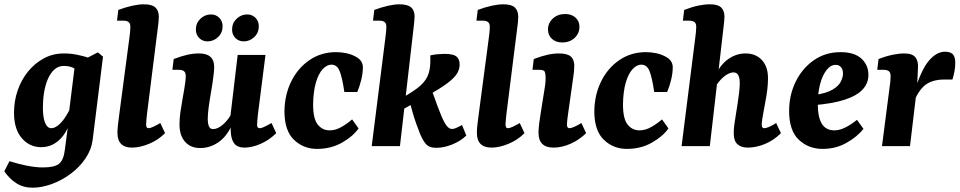

<svg xmlns="http://www.w3.org/2000/svg" viewBox="-37 -678 4453 891"><path d="M114 193Q71 193 38.5 172Q6 151 -17 117L7 70Q44 82 86 90.5Q128 99 162 99Q215 99 236.5 82.5Q258 66 264 17L280 -106L281 -139L311 -380L417 -435L441 -415L393 -29Q387 17 359.5 57.5Q332 98 291 128.5Q250 159 203.5 176Q157 193 114 193ZM154 5Q100 5 64 -37Q28 -79 28 -155Q28 -209 45 -258.5Q62 -308 93.5 -346.5Q125 -385 167 -407.5Q209 -430 260 -430Q292 -430 323 -423.5Q354 -417 377 -409L341 -340Q322 -354 303.5 -363Q285 -372 259 -372Q234 -372 215.5 -355.5Q197 -339 185 -311Q173 -283 167.5 -248.5Q162 -214 162 -178Q162 -132 172.5 -107.5Q183 -83 201 -83Q220 -83 242 -104.5Q264 -126 286 -169L301 -162Q286 -80 247 -37.5Q208 5 154 5Z M576 7Q508 7 508 -62Q508 -79 511 -104Q514 -129 517 -151L563 -499Q565 -510 566.5 -527.5Q568 -545 568 -553Q568 -569 560 -575.5Q552 -582 536 -582H506L512 -632Q583 -658 631 -658Q669 -658 684.5 -643Q700 -628 700 -600Q700 -589 698.5 -574Q697 -559 695 -546L645 -148Q644 -136 642.5 -122.5Q641 -109 641 -101Q641 -83 652 -83Q660 -83 674 -89.5Q688 -96 707 -107L729 -60Q697 -28 654.5 -10.5Q612 7 576 7Z M892 9Q847 9 821.5 -20.5Q796 -50 796 -100Q796 -128 800 -156.5Q804 -185 809 -212.5Q814 -240 818 -264Q820 -277 822.5 -294Q825 -311 825 -325Q825 -341 817 -347.5Q809 -354 793 -354H763L769 -404Q806 -418 833 -424Q860 -430 887 -430Q957 -430 957 -367Q957 -358 956 -347.5Q955 -337 953 -321Q949 -288 942.5 -251.5Q936 -215 931.5 -181.5Q927 -148 927 -124Q927 -107 932 -93Q937 -79 952 -79Q966 -79 982 -88.5Q998 -98 1014.5 -117Q1031 -136 1045 -165L1055 -137Q1028 -58 985.5 -24.5Q943 9 892 9ZM1097 7Q1066 7 1051 -11Q1036 -29 1034 -65Q1033 -80 1033 -98Q1033 -116 1032 -137L1066 -423H1195L1160 -148Q1159 -135 1157.5 -122Q1156 -109 1156 -99Q1156 -83 1168 -83Q1175 -83 1187.5 -88.5Q1200 -94 1223 -107L1245 -60Q1211 -27 1171.5 -10Q1132 7 1097 7ZM1094 -486Q1071 -486 1055.5 -501.5Q1040 -517 1040 -541Q1040 -571 1061 -591Q1082 -611 1110 -611Q1133 -611 1148.5 -595.5Q1164 -580 1164 -556Q1164 -526 1143 -506Q1122 -486 1094 -486ZM926 -486Q903 -486 887.5 -501.5Q872 -517 872 -541Q872 -571 893 -591Q914 -611 942 -611Q965 -611 980.5 -595.5Q996 -580 996 -556Q996 -526 975 -506Q954 -486 926 -486Z M1434 13Q1371 13 1327 -29.5Q1283 -72 1283 -162Q1284 -238 1314.5 -300Q1345 -362 1399 -399Q1453 -436 1522 -436Q1547 -436 1570.5 -431Q1594 -426 1614 -415Q1631 -406 1639 -393.5Q1647 -381 1647 -366Q1647 -338 1639 -306Q1631 -274 1621 -251H1561Q1551 -319 1539 -348.5Q1527 -378 1501 -378Q1480 -378 1460.5 -357Q1441 -336 1429 -295Q1417 -254 1416 -194Q1416 -127 1437.5 -100Q1459 -73 1493 -73Q1520 -73 1548 -89Q1576 -105 1597 -124L1627 -82Q1601 -45 1550 -16Q1499 13 1434 13Z M1688 0 1751 -499Q1753 -511 1754.5 -529Q1756 -547 1756 -554Q1756 -569 1748 -575.5Q1740 -582 1724 -582H1694L1700 -632Q1771 -658 1817 -658Q1854 -658 1870.5 -644Q1887 -630 1887 -601Q1887 -592 1885.5 -579Q1884 -566 1882 -546L1819 0ZM1988 8Q1957 8 1942.5 -6.5Q1928 -21 1913 -55Q1904 -77 1894 -105.5Q1884 -134 1876.5 -161Q1869 -188 1864 -207L1967 -258Q1970 -251 1977 -231Q1984 -211 1993 -186.5Q2002 -162 2011.5 -139.5Q2021 -117 2029 -104Q2036 -93 2042 -87.5Q2048 -82 2055 -80Q2066 -78 2080.5 -84.5Q2095 -91 2107 -98L2127 -49Q2100 -23 2061.5 -7.5Q2023 8 1988 8ZM1797 -151 1806 -211Q1865 -243 1898.5 -268Q1932 -293 1946 -322Q1960 -351 1960 -393V-421Q1978 -425 1995.5 -426.5Q2013 -428 2026 -428Q2067 -428 2081.5 -415.5Q2096 -403 2096 -379Q2096 -355 2082.5 -334.5Q2069 -314 2036.5 -290Q2004 -266 1945.5 -233Q1887 -200 1797 -151Z M2244 7Q2176 7 2176 -62Q2176 -79 2179 -104Q2182 -129 2185 -151L2231 -499Q2233 -510 2234.5 -527.5Q2236 -545 2236 -553Q2236 -569 2228 -575.5Q2220 -582 2204 -582H2174L2180 -632Q2251 -658 2299 -658Q2337 -658 2352.5 -643Q2368 -628 2368 -600Q2368 -589 2366.5 -574Q2365 -559 2363 -546L2313 -148Q2312 -136 2310.5 -122.5Q2309 -109 2309 -101Q2309 -83 2320 -83Q2328 -83 2342 -89.5Q2356 -96 2375 -107L2397 -60Q2365 -28 2322.5 -10.5Q2280 7 2244 7Z M2532 7Q2462 7 2462 -62Q2462 -81 2465.5 -107Q2469 -133 2472 -152L2491 -271Q2493 -286 2494 -293.5Q2495 -301 2495 -312Q2495 -344 2488 -349Q2481 -354 2464 -354H2434L2440 -404Q2477 -418 2504.5 -424Q2532 -430 2557 -430Q2595 -430 2611.5 -416Q2628 -402 2628 -372Q2628 -360 2626.5 -344.5Q2625 -329 2623 -318L2599 -148Q2597 -134 2595.5 -121.5Q2594 -109 2594 -101Q2594 -83 2605 -83Q2613 -83 2627 -89Q2641 -95 2661 -107L2683 -60Q2650 -28 2610 -10.5Q2570 7 2532 7ZM2572 -481Q2543 -481 2524.5 -497.5Q2506 -514 2506 -541Q2506 -571 2528.5 -592Q2551 -613 2586 -613Q2615 -613 2633.5 -596.5Q2652 -580 2652 -554Q2652 -523 2629.5 -502Q2607 -481 2572 -481Z M2872 13Q2809 13 2765 -29.5Q2721 -72 2721 -162Q2722 -238 2752.5 -300Q2783 -362 2837 -399Q2891 -436 2960 -436Q2985 -436 3008.5 -431Q3032 -426 3052 -415Q3069 -406 3077 -393.5Q3085 -381 3085 -366Q3085 -338 3077 -306Q3069 -274 3059 -251H2999Q2989 -319 2977 -348.5Q2965 -378 2939 -378Q2918 -378 2898.5 -357Q2879 -336 2867 -295Q2855 -254 2854 -194Q2854 -127 2875.5 -100Q2897 -73 2931 -73Q2958 -73 2986 -89Q3014 -105 3035 -124L3065 -82Q3039 -45 2988 -16Q2937 13 2872 13Z M3434 7Q3403 7 3385.5 -8.5Q3368 -24 3368 -59Q3368 -81 3371 -101.5Q3374 -122 3378 -147Q3382 -171 3386 -197.5Q3390 -224 3393 -249Q3396 -274 3396 -292Q3396 -315 3389.5 -328.5Q3383 -342 3366 -342Q3354 -342 3338 -333Q3322 -324 3305 -305.5Q3288 -287 3274 -259L3264 -285Q3293 -364 3333.5 -397Q3374 -430 3423 -430Q3470 -430 3498.5 -399.5Q3527 -369 3527 -315Q3527 -288 3523.5 -260.5Q3520 -233 3515 -207Q3510 -181 3506 -158Q3502 -137 3500 -123Q3498 -109 3498 -98Q3498 -83 3510 -83Q3517 -83 3530.5 -88.5Q3544 -94 3565 -107L3587 -60Q3553 -26 3512 -9.5Q3471 7 3434 7ZM3126 0 3189 -499Q3191 -510 3192.5 -527.5Q3194 -545 3194 -553Q3194 -569 3186 -575.5Q3178 -582 3162 -582H3132L3138 -632Q3175 -646 3203.5 -652Q3232 -658 3258 -658Q3295 -658 3310 -643Q3325 -628 3325 -600Q3325 -592 3323.5 -578.5Q3322 -565 3320 -546L3257 0Z M3864 -436Q3928 -436 3960.5 -406Q3993 -376 3993 -331Q3993 -291 3965.5 -262Q3938 -233 3882 -215Q3826 -197 3740 -190L3742 -237Q3798 -245 3826.5 -262Q3855 -279 3865 -299.5Q3875 -320 3875 -337Q3875 -355 3866 -366Q3857 -377 3841 -377Q3817 -377 3798 -352Q3779 -327 3768.5 -286.5Q3758 -246 3758 -197Q3758 -134 3777 -103.5Q3796 -73 3835 -73Q3859 -73 3886 -86.5Q3913 -100 3940 -122L3970 -80Q3942 -44 3892 -15.5Q3842 13 3780 13Q3715 13 3670 -29.5Q3625 -72 3625 -163Q3625 -236 3655 -298Q3685 -360 3739 -398Q3793 -436 3864 -436Z M4056 0 4091 -271Q4093 -282 4094.5 -297.5Q4096 -313 4096 -325Q4096 -341 4088 -347.5Q4080 -354 4064 -354H4034L4040 -404Q4076 -418 4106 -424Q4136 -430 4159 -430Q4197 -430 4211 -412Q4225 -394 4223 -364L4219 -277L4186 0ZM4205 -247Q4237 -353 4273 -395.5Q4309 -438 4348 -438Q4374 -438 4385 -426Q4396 -414 4396 -386Q4396 -364 4392 -345Q4388 -326 4383 -309H4343Q4298 -309 4266 -290Q4234 -271 4207 -214Z"/></svg>

Font: Yrsa
Style: Bold Italic
Weight: 700
Italic angle: -7.10001°
Version: Version 2.004